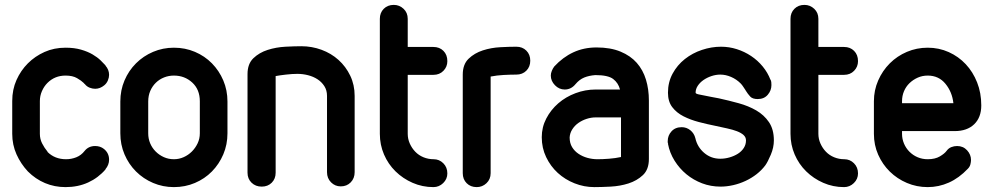

<svg xmlns="http://www.w3.org/2000/svg" viewBox="-20 -755 4062 785"><path d="M326 -138Q342 -158 369 -158Q390 -158 405 -146Q426 -129 426 -102Q426 -81 411 -63H412Q382 -28 340.5 -9Q299 10 248 10Q203 10 164 -6.5Q125 -23 94 -54Q65 -85 47.5 -124Q30 -163 30 -208V-342Q30 -389 47.5 -428Q65 -467 94 -496Q123 -525 162 -542.5Q201 -560 248 -560Q284 -560 311.5 -552Q339 -544 358.5 -532.5Q378 -521 391 -508.5Q404 -496 412 -487H411Q426 -470 426 -449Q426 -438 421 -426Q416 -414 406 -406Q389 -392 369 -392Q358 -392 346.5 -396.5Q335 -401 327 -411Q326 -412 324.5 -413Q323 -414 322 -416Q313 -425 295 -435.5Q277 -446 248 -446Q204 -446 174 -416Q160 -402 151.5 -382.5Q143 -363 143 -342V-208Q143 -187 152 -169Q161 -151 175 -134H174Q204 -104 250 -104Q272 -104 292 -112Q312 -120 326 -138Z M472 -340Q472 -386 489 -426Q506 -466 536 -496Q566 -526 606 -543Q646 -560 691 -560Q737 -560 777 -543Q817 -526 846.5 -496Q876 -466 893 -426Q910 -386 910 -340V-210Q910 -164 893 -124Q876 -84 846.5 -54Q817 -24 777 -7Q737 10 691 10Q646 10 606 -7Q566 -24 536 -54Q506 -84 489 -124Q472 -164 472 -210ZM586 -210Q586 -188 594 -169Q602 -150 616.5 -135.5Q631 -121 650 -112.5Q669 -104 691 -104Q712 -104 731 -112.5Q750 -121 764.5 -135.5Q779 -150 788 -169Q797 -188 797 -210V-341Q797 -389 766 -417.5Q735 -446 691 -446Q670 -446 651 -438.5Q632 -431 617.5 -417Q603 -403 594.5 -383.5Q586 -364 586 -340Z M1107 -49Q1107 -24 1091 -8Q1075 8 1050 8Q1025 8 1008.5 -8Q992 -24 992 -49V-452Q992 -494 1016 -517Q1040 -540 1074.5 -551Q1109 -562 1147 -564Q1185 -566 1212 -566Q1255 -566 1294.5 -551.5Q1334 -537 1364 -510Q1394 -483 1412 -445.5Q1430 -408 1430 -363V-51Q1430 -26 1414 -9.5Q1398 7 1373 7Q1350 7 1333.5 -9.5Q1317 -26 1317 -51V-363Q1317 -386 1306 -403Q1295 -420 1278 -431Q1261 -442 1239.5 -447.5Q1218 -453 1196 -453Q1175 -453 1149 -450Q1123 -447 1107 -444Z M1533 -678Q1533 -703 1549 -719Q1565 -735 1590 -735Q1613 -735 1630 -719Q1647 -703 1647 -678V-563H1752Q1777 -563 1793 -547Q1809 -531 1809 -505Q1809 -482 1793 -465.5Q1777 -449 1752 -449H1647V-208Q1647 -187 1655.5 -168Q1664 -149 1678 -134.5Q1692 -120 1711.5 -112Q1731 -104 1753 -104Q1776 -104 1792.5 -87.5Q1809 -71 1809 -46Q1809 -23 1792 -6.5Q1775 10 1752 10Q1707 10 1667 -7.5Q1627 -25 1597 -54.5Q1567 -84 1550 -123.5Q1533 -163 1533 -208Z M1986 -47Q1986 -22 1969 -6Q1952 10 1929 10Q1904 10 1888 -6Q1872 -22 1872 -47V-450Q1872 -492 1896 -515Q1920 -538 1954 -549Q1988 -560 2025.5 -562Q2063 -564 2091 -564Q2116 -564 2132 -548Q2148 -532 2148 -507Q2148 -482 2132 -466Q2116 -450 2091 -450Q2068 -450 2039.5 -448.5Q2011 -447 1986 -442Z M2515 -389Q2508 -416 2487 -432Q2466 -448 2414 -448Q2388 -446 2368.5 -438Q2349 -430 2333 -411Q2315 -389 2289 -389Q2266 -389 2249 -406.5Q2232 -424 2232 -446Q2232 -455 2236 -465Q2240 -475 2246 -483Q2281 -521 2324 -541Q2367 -561 2419 -561Q2476 -561 2517 -544Q2558 -527 2583.5 -498Q2609 -469 2621 -429.5Q2633 -390 2633 -344V-105Q2633 -62 2608.5 -39Q2584 -16 2549.5 -5Q2515 6 2476.5 8Q2438 10 2410 10Q2368 10 2329 -5.5Q2290 -21 2260.5 -48Q2231 -75 2213 -112.5Q2195 -150 2195 -194Q2195 -235 2213.5 -270.5Q2232 -306 2262.5 -332.5Q2293 -359 2333 -374Q2373 -389 2415 -389ZM2519 -275H2415Q2397 -275 2378.5 -269Q2360 -263 2345 -252.5Q2330 -242 2320 -226.5Q2310 -211 2309 -193Q2309 -170 2319 -153.5Q2329 -137 2345.5 -126Q2362 -115 2382 -109.5Q2402 -104 2423 -104Q2444 -104 2470 -106Q2496 -108 2519 -113Z M3130 -430Q3133 -425 3133.5 -418.5Q3134 -412 3134 -407Q3134 -385 3119 -367.5Q3104 -350 3078 -350Q3057 -350 3047.5 -360Q3038 -370 3028 -386L3029 -385Q3024 -392 3019 -400Q3014 -408 3008 -414Q2991 -431 2969 -440.5Q2947 -450 2925 -450Q2907 -450 2889 -444Q2871 -438 2856.5 -428Q2842 -418 2833 -404.5Q2824 -391 2824 -376Q2824 -371 2842 -368L2887 -359Q2895 -357 2903 -356Q2911 -355 2919 -353Q2960 -344 3000 -333Q3040 -322 3072 -303.5Q3104 -285 3124 -255.5Q3144 -226 3144 -181Q3144 -152 3131.5 -122.5Q3119 -93 3109 -79Q3094 -59 3073.5 -43Q3053 -27 3028.5 -15.5Q3004 -4 2977.5 2Q2951 8 2926 8Q2886 8 2850.5 -5.5Q2815 -19 2786.5 -42.5Q2758 -66 2738 -98Q2718 -130 2711 -167L2712 -166Q2710 -171 2710 -174V-178Q2710 -201 2725.5 -218Q2741 -235 2767 -235Q2787 -235 2802.5 -222.5Q2818 -210 2823 -190Q2831 -154 2859 -130Q2887 -106 2925 -106Q2944 -106 2963 -111.5Q2982 -117 2997 -126.5Q3012 -136 3021 -150Q3030 -164 3030 -181Q3030 -194 3020 -203Q3010 -212 2993 -218.5Q2976 -225 2953 -230L2907 -240Q2872 -247 2837.5 -256Q2803 -265 2774.5 -279.5Q2746 -294 2728.5 -317Q2711 -340 2711 -376Q2711 -419 2730 -454Q2749 -489 2780 -513.5Q2811 -538 2850 -551Q2889 -564 2928 -564Q2961 -564 2992.5 -554Q3024 -544 3051 -526Q3078 -508 3098.5 -483Q3119 -458 3130 -429Z M3212 -678Q3212 -703 3228 -719Q3244 -735 3269 -735Q3292 -735 3309 -719Q3326 -703 3326 -678V-563H3431Q3456 -563 3472 -547Q3488 -531 3488 -505Q3488 -482 3472 -465.5Q3456 -449 3431 -449H3326V-208Q3326 -187 3334.5 -168Q3343 -149 3357 -134.5Q3371 -120 3390.5 -112Q3410 -104 3432 -104Q3455 -104 3471.5 -87.5Q3488 -71 3488 -46Q3488 -23 3471 -6.5Q3454 10 3431 10Q3386 10 3346 -7.5Q3306 -25 3276 -54.5Q3246 -84 3229 -123.5Q3212 -163 3212 -208Z M3668 -333H3878Q3873 -379 3845.5 -412.5Q3818 -446 3773 -446Q3751 -446 3732 -437.5Q3713 -429 3698.5 -415Q3684 -401 3676 -382Q3668 -363 3668 -341ZM3893 -158Q3918 -158 3934 -140.5Q3950 -123 3950 -101Q3950 -93 3947.5 -83Q3945 -73 3937 -65Q3901 -27 3859.5 -8.5Q3818 10 3773 10Q3728 10 3688 -7Q3648 -24 3618 -53.5Q3588 -83 3570.5 -122.5Q3553 -162 3553 -208V-341Q3553 -386 3570.5 -426Q3588 -466 3618 -496Q3648 -526 3688 -543Q3728 -560 3773 -560Q3819 -560 3859 -542Q3899 -524 3928.5 -492.5Q3958 -461 3975 -418Q3992 -375 3992 -324Q3992 -275 3963 -247Q3934 -219 3883 -219H3668V-208Q3668 -187 3676 -168Q3684 -149 3698.5 -134.5Q3713 -120 3732 -112Q3751 -104 3773 -104Q3803 -104 3822.5 -115.5Q3842 -127 3850 -138Q3858 -149 3869.5 -153.5Q3881 -158 3893 -158Z"/></svg>

Font: VDS
Style: Bold
Weight: 700
Designer: artmaker
Foundry: artmaker
Version: Version 1.000 2009 initial release